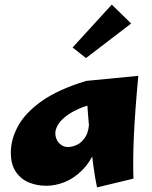

<svg xmlns="http://www.w3.org/2000/svg" viewBox="-20 -792 660 833"><path d="M181 14Q140 14 105 -0.5Q70 -15 48.5 -47Q27 -79 27 -130Q27 -187 58 -244.5Q89 -302 160.5 -353Q232 -404 354 -441L416 -347Q360 -337 322 -320Q284 -303 261.5 -284Q239 -265 229.5 -247Q220 -229 220 -215Q220 -188 236.5 -171Q253 -154 274 -154Q294 -154 315.5 -164.5Q337 -175 352 -200.5Q367 -226 367 -272L426 -299Q421 -210 397 -150Q373 -90 337 -54Q301 -18 260.5 -2Q220 14 181 14ZM401 21Q392 -20 384.5 -77Q377 -134 371 -194Q365 -254 361 -307.5Q357 -361 355 -397.5Q353 -434 354 -441L580 -463Q566 -312 561 -205Q556 -98 559 -17ZM353 -540 295 -586 465 -772 549 -690Z"/></svg>

Font: Marhey Light
Style: Regular
Weight: 300
Designer: Nur Syamsi & Bustanul Arifin
Foundry: Namelatype
Version: Version 1.000